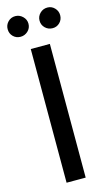

<svg xmlns="http://www.w3.org/2000/svg" viewBox="-169 -926 543 971"><g transform="rotate(-15 102.5 -440.5)"><path d="M52 0V-700H152V0ZM19 -773Q-4 -773 -19.5 -788.5Q-35 -804 -35 -827Q-35 -849 -19.5 -865Q-4 -881 19 -881Q41 -881 57.5 -865Q74 -849 74 -827Q74 -804 57.5 -788.5Q41 -773 19 -773ZM187 -773Q164 -773 148 -788.5Q132 -804 132 -827Q132 -849 148 -865Q164 -881 187 -881Q209 -881 224.5 -865Q240 -849 240 -827Q240 -804 224.5 -788.5Q209 -773 187 -773Z"/></g></svg>

Font: DM Sans 9pt 36pt Medium
Style: Regular
Weight: 500
Version: Version 4.004;gftools[0.9.30]